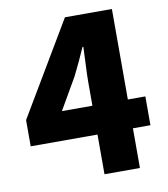

<svg xmlns="http://www.w3.org/2000/svg" viewBox="-83 -815 775 886"><g transform="rotate(-10 304.5 -372.5)"><path d="M335 0V-430Q335 -465 337.5 -512.5Q340 -560 341 -596H337Q323 -564 308 -532Q293 -500 277 -468L192 -321H583V-186H22V-309L281 -745H501V0Z"/></g></svg>

Font: Noto Sans KR Thin Black
Style: Regular
Weight: 900
Version: Version 2.004-H2;hotconv 1.0.118;makeotfexe 2.5.65603